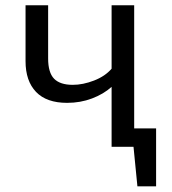

<svg xmlns="http://www.w3.org/2000/svg" viewBox="-20 -546 640 714"><path d="M560.5 -68.5V147H491L476.5 0H441L443.5 -68.5ZM479 -526.5V0H395V-223Q365 -196 322 -179.8Q279 -163.5 229.5 -163.5Q153 -163.5 114 -204.2Q75 -245 75 -318.5V-526.5H159V-328.5Q159 -276 181.2 -253.2Q203.5 -230.5 250.5 -230.5Q288.5 -230.5 329.8 -246.5Q371 -262.5 395 -290.5V-526.5Z"/></svg>

Font: Fast_Mono
Style: Regular
Weight: 400
Monospace: yes
Designer: Carrois Corporate, Edenspiekermann AG, Nikita Prokopov
Foundry: Carrois Corporate, Edenspiekermann AG, Nikita Prokopov
Version: Version 5.002